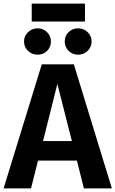

<svg xmlns="http://www.w3.org/2000/svg" viewBox="-29 -1051 644 1071"><path d="M445 -1031V-931H148V-1031ZM181 -746Q149 -746 127 -767.5Q105 -789 105 -820Q105 -850 127.5 -871.5Q150 -893 181 -893Q212 -893 233.5 -871.5Q255 -850 255 -820Q255 -788 233.5 -767Q212 -746 181 -746ZM332 -820Q332 -850 353.5 -871.5Q375 -893 406 -893Q438 -893 460 -871.5Q482 -850 482 -820Q482 -789 460 -767.5Q438 -746 406 -746Q375 -746 353.5 -767.5Q332 -789 332 -820ZM439 0 400 -155H183L144 0H-9L204 -692H383L595 0ZM211 -264H372L291 -583Z"/></svg>

Font: FiraGO SemiBold
Style: Regular
Weight: 600
Designer: bBox Type
Foundry: bBox Type GmbH
Version: Version 1.001;PS 001.001;hotconv 1.0.88;makeotf.lib2.5.64775